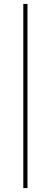

<svg xmlns="http://www.w3.org/2000/svg" viewBox="-20 -720 264 972"><path d="M119 232V-700H98V232Z"/></svg>

Font: Josefin Slab ExtraLight
Style: Regular
Weight: 250
Designer: Santiago Orozco
Foundry: Typemade
Version: Version 2.000